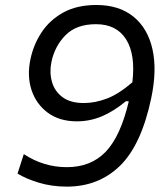

<svg xmlns="http://www.w3.org/2000/svg" viewBox="-20 -718 647 750"><path d="M241 11Q182 11 131.2 -4.5Q80.5 -20 48.5 -40L73 -116Q150.5 -65 241 -65Q335.5 -65 393.2 -125.5Q451 -186 483 -322L472.5 -323Q424 -283 377.5 -263.5Q331 -244 280.5 -244Q212.5 -244 167 -277.5Q121.5 -311 103.2 -366.2Q85 -421.5 99 -487Q111 -544.5 143 -592.5Q175 -640.5 228 -669.5Q281 -698.5 356.5 -698.5Q445 -698.5 501 -653.2Q557 -608 575.5 -526Q594 -444 570.5 -333.5Q532 -151.5 448.5 -70.2Q365 11 241 11ZM181 -476.5Q172.5 -436 182.8 -399Q193 -362 223.8 -338.8Q254.5 -315.5 308 -315.5Q351 -315.5 397 -332.8Q443 -350 497 -396.5Q510 -504.5 472.8 -564Q435.5 -623.5 355 -623.5Q278.5 -623.5 236.2 -580.8Q194 -538 181 -476.5Z"/></svg>

Font: Commissioner
Style: Italic
Weight: 400
Italic angle: -12°
Designer: Kostas Bartsokas
Foundry: Kostas Bartsokas
Version: Version 1.000; ttfautohint (v1.8.3)